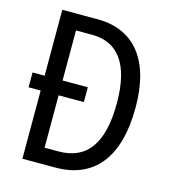

<svg xmlns="http://www.w3.org/2000/svg" viewBox="-107 -801 794 889"><g transform="rotate(15 290.0 -357.0)"><path d="M251 -714H82V-398H24V-327H82V0H240C425 0 527 -124 527 -365C527 -593 426 -714 251 -714ZM245 -638C370 -638 438 -548 438 -362C438 -172 373 -76 235 -76H168V-327H289V-398H168V-638Z"/></g></svg>

Font: Noto Sans Sinhala UI Condensed
Style: Regular
Weight: 400
Width: 3
Designer: Jelle Bosma - Monotype Design Team
Foundry: Monotype Imaging Inc.
Version: Version 2.006